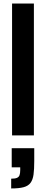

<svg xmlns="http://www.w3.org/2000/svg" viewBox="-20 -763 259 1082"><path d="M48 0V-743H171V0ZM43 299V244Q64 244 75 239.5Q86 235 90 224.5Q94 214 94 195V180H46V72H173V145Q173 191 169 220.5Q165 250 152 267.5Q139 285 113 292Q87 299 43 299Z"/></svg>

Font: Saira Condensed
Style: Bold
Weight: 700
Width: 3
Designer: Hector Gatti with collaboration of the Omnibus-Type team
Foundry: Omnibus-Type
Version: Version 1.101